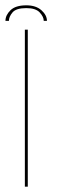

<svg xmlns="http://www.w3.org/2000/svg" viewBox="-20 -702 230 722"><path d="M73.5 0V-590.5H84.5V0ZM79 -682Q115 -682 135.8 -663.5Q156.5 -645 156.5 -623.5H144.5Q144.5 -638.5 129.5 -655Q114.5 -671.5 79 -671.5Q40.5 -671.5 27 -655.2Q13.5 -639 13.5 -623.5H0.5Q0.5 -645 19.5 -663.5Q38.5 -682 79 -682Z"/></svg>

Font: Anybody ExtraExpanded Thin
Style: Regular
Weight: 100
Width: 8
Designer: Tyler Finck
Foundry: Etcetera Type Company
Version: Version 1.010; ttfautohint (v1.8.3) -l 8 -r 50 -G 200 -x 14 